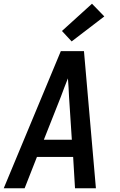

<svg xmlns="http://www.w3.org/2000/svg" viewBox="-23 -1009 643 1029"><path d="M-3 0 201 -490 303 -735H427L491 0H379L369 -168H175L109 0ZM362 -260 347 -490Q346 -515 344.5 -539.5Q343 -564 341 -589Q331 -564 321.5 -539.5Q312 -515 303 -490L212 -260ZM361 -787 309 -843 470 -989 536 -921Z"/></svg>

Font: Iosevka Semibold Extended
Style: Italic
Weight: 600
Width: 7
Italic angle: -9°
Monospace: yes
Designer: Belleve Invis
Foundry: Belleve Invis
Version: Version 32.5.0; ttfautohint (v1.8.4)